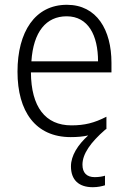

<svg xmlns="http://www.w3.org/2000/svg" viewBox="-20 -655 536 801"><path d="M324 32C324 -13 358 -61 419 -114C421 -115 423 -116 424 -117V-168C373 -142 333 -132 278 -132C169 -132 110 -209 109 -353H445V-393C445 -530 384 -635 259 -635C126 -635 53 -522 53 -356C53 -190 128 -83 275 -83C302 -83 326 -85 348 -90C305 -51 276 -6 276 39C276 96 309 126 367 126C388 126 405 122 418 118V78C409 81 393 84 375 84C342 84 324 66 324 32ZM258 -587C348 -587 389 -508 389 -399H111C119 -523 173 -587 258 -587Z"/></svg>

Font: Noto Sans Kannada UI SemiCondensed Light
Style: Regular
Weight: 300
Width: 4
Designer: Jelle Bosma - Monotype Design Team
Foundry: Monotype Imaging Inc.
Version: Version 2.005